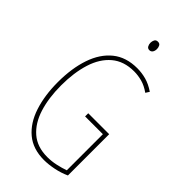

<svg xmlns="http://www.w3.org/2000/svg" viewBox="-278 -988 1076 1076"><g transform="rotate(45 260.0 -450.5)"><path d="M298 -351H464V-24Q427 -7 385 1.5Q343 10 308 10Q220 10 164 -37Q108 -84 81 -166.5Q54 -249 54 -354Q54 -464 82.5 -547.5Q111 -631 168.5 -677.5Q226 -724 314 -724Q350 -724 385 -714.5Q420 -705 457 -680L443 -658Q409 -682 377 -690.5Q345 -699 314 -699Q233 -699 181 -655Q129 -611 104.5 -533Q80 -455 80 -354Q80 -255 104 -178.5Q128 -102 178.5 -58.5Q229 -15 309 -15Q343 -15 377 -22.5Q411 -30 439 -40V-326H298ZM291 -911Q305 -911 310.5 -900.5Q316 -890 316 -878Q316 -862 309 -852.5Q302 -843 290 -843Q277 -843 271 -853.5Q265 -864 265 -877Q265 -889 270.5 -900Q276 -911 291 -911Z"/></g></svg>

Font: Noto Sans Lao Looped ExtraCondensed Thin
Style: Regular
Weight: 100
Width: 2
Designer: Mark Frömberg, Ben Mitchell
Foundry: The Fontpad Ltd
Version: Version 1.002; ttfautohint (v1.8.4.7-5d5b)